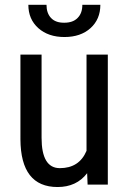

<svg xmlns="http://www.w3.org/2000/svg" viewBox="-20 -750 523 780"><path d="M213.9 9.8Q64 9.8 63 -184.1V-528.3H148.9V-190.4Q148.9 -66.9 223.1 -66.9Q301.8 -66.9 331.5 -137.2V-528.3H418V0H335.9L334 -46.4Q291 9.8 213.9 9.8ZM387.7 -730.5Q387.7 -671.9 347.7 -635.7Q307.6 -599.6 241.7 -599.6Q176.3 -599.6 135.7 -635.7Q95.2 -671.9 95.2 -730.5H168.9Q168.9 -696.3 187.5 -676.8Q206.1 -657.2 241.2 -657.7Q276.4 -657.7 294.9 -676.8Q314.5 -695.8 314.5 -730.5Z"/></svg>

Font: RobotoCondensed-Regular
Style: Regular
Weight: 400
Designer: Google
Version: Version 2.001201; 2014